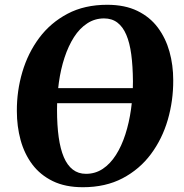

<svg xmlns="http://www.w3.org/2000/svg" viewBox="-20 -773 768 803"><path d="M135 -341.5 136 -404.5H594L592.5 -341.5ZM326.5 10Q253 10 200.8 -15.5Q148.5 -41 115.2 -85.2Q82 -129.5 66.2 -187Q50.5 -244.5 50.5 -308.5Q50 -392.5 73.5 -472Q97 -551.5 144.2 -614.8Q191.5 -678 262.5 -715.5Q333.5 -753 428.5 -753Q502 -753 554.5 -727.5Q607 -702 640 -657.8Q673 -613.5 688.8 -557Q704.5 -500.5 704.5 -438Q705 -352.5 681.8 -272.2Q658.5 -192 611.2 -128.5Q564 -65 492.8 -27.5Q421.5 10 326.5 10ZM339.5 -46Q378.5 -46 409.8 -66.8Q441 -87.5 464.8 -124.8Q488.5 -162 504.2 -210.8Q520 -259.5 528 -316.2Q536 -373 536 -433Q535.5 -496.5 529 -545.2Q522.5 -594 508.2 -627.5Q494 -661 471 -678.5Q448 -696 415 -696Q376.5 -696 344.8 -675.2Q313 -654.5 289.5 -617.8Q266 -581 250 -532.5Q234 -484 226.2 -428Q218.5 -372 218.5 -313.5Q218.5 -249 225.5 -199.2Q232.5 -149.5 247 -115.5Q261.5 -81.5 284.5 -63.8Q307.5 -46 339.5 -46Z"/></svg>

Font: Merriweather 28pt ExtraBold
Style: Italic
Weight: 800
Italic angle: -7.8°
Version: Version 2.101